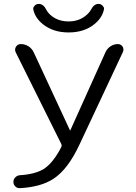

<svg xmlns="http://www.w3.org/2000/svg" viewBox="-20 -979 699 985"><path d="M60.5 -710.9Q53.7 -725.6 62 -739.3Q70.3 -752.9 86.9 -752.9Q108.4 -752.9 126.5 -741.2Q144.5 -729.5 153.3 -710L338.9 -310.5Q338.9 -309.6 339.8 -309.6Q340.8 -309.6 340.8 -310.5L521.5 -711.9Q530.3 -730.5 547.4 -741.7Q564.5 -752.9 585 -752.9Q600.6 -752.9 609.4 -739.3Q613.3 -732.4 613.3 -724.6Q613.3 -718.8 610.4 -711.9L388.7 -239.3Q329.1 -110.4 253.9 -61.5Q189.5 -19.5 82 -13.7Q81.1 -13.7 80.1 -13.7Q67.4 -13.7 58.6 -22.5Q48.8 -32.2 48.8 -45.9Q48.8 -59.6 58.6 -69.3Q68.4 -79.1 82 -80.1Q159.2 -85 203.1 -111.3Q252.9 -142.6 294.9 -225.6Q297.9 -232.4 294.9 -239.3ZM417 -896.5Q436.5 -911.1 446.3 -928.7Q461.9 -959 485.4 -959Q498 -959 506.8 -949.2Q513.7 -942.4 513.7 -934.6Q513.7 -931.6 512.7 -927.7Q502.9 -886.7 464.8 -855.5Q412.1 -812.5 332 -812.5Q252 -812.5 199.2 -855.5Q161.1 -886.7 151.4 -927.7Q150.4 -931.6 150.4 -934.6Q150.4 -942.4 157.2 -949.2Q166 -959 178.7 -959Q203.1 -959 217.8 -928.7Q227.5 -910.2 247.1 -895.5Q282.2 -869.1 332 -869.1Q381.8 -869.1 417 -896.5Z"/></svg>

Font: Gen Jyuu Gothic P Normal
Style: Regular
Weight: 300
Designer: [Source Han Sans]
Ryoko NISHIZUKA  (kana & ideographs); Paul D. Hunt (Latin, Greek & Cyrillic); Wenlong ZHANG  (bopomofo
Version: Version 1.002.20150607